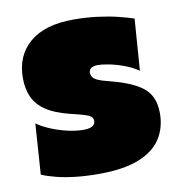

<svg xmlns="http://www.w3.org/2000/svg" viewBox="-66 -578 610 654"><g transform="rotate(-10 239.0 -250.5)"><path d="M226 16Q180.5 16 143.8 11.8Q107 7.5 78.5 0.2Q50 -7 29 -16L41 -191Q62.5 -176 90.5 -164.8Q118.5 -153.5 147.2 -147.2Q176 -141 200 -141Q213 -141 222 -143.8Q231 -146.5 235.5 -151.8Q240 -157 240 -165Q240 -174.5 232.8 -180.2Q225.5 -186 208.5 -191Q191.5 -196 162 -203Q111.5 -215.5 81.8 -235.5Q52 -255.5 39 -284Q26 -312.5 26 -350Q26 -428 78.5 -472.5Q131 -517 229 -517Q273.5 -517 312.5 -512Q351.5 -507 383 -499.2Q414.5 -491.5 436 -484L423 -306Q400 -321.5 373 -331.2Q346 -341 322.2 -345.5Q298.5 -350 285 -350Q275 -350 268 -347.5Q261 -345 257.5 -340.2Q254 -335.5 254 -329Q254 -320.5 258.5 -313.8Q263 -307 275 -301.2Q287 -295.5 310 -290Q369.5 -275 403.2 -256.8Q437 -238.5 451 -213.2Q465 -188 465 -152Q465 -101.5 440.5 -63.8Q416 -26 363.2 -5Q310.5 16 226 16Z"/></g></svg>

Font: Commissioner Thin Black
Style: Regular
Weight: 900
Version: Version 1.000